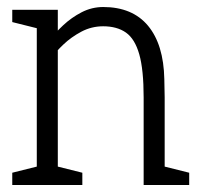

<svg xmlns="http://www.w3.org/2000/svg" viewBox="-20 -528 565 548"><path d="M450 -250H390Q390 -329 377.5 -373Q365 -417 339.5 -435Q314 -453 274 -453V-508Q358 -508 402.5 -454.5Q447 -401 449 -302ZM85 -500H145V0H85ZM390 -250H450V0H390ZM117 -350 85 -360Q85 -360 94 -375Q103 -390 120 -412Q137 -434 160.5 -456Q184 -478 213 -493Q242 -508 275 -508V-453Q241 -453 212 -437.5Q183 -422 161.5 -401.5Q140 -381 128.5 -365.5Q117 -350 117 -350ZM95 -445 15 -465V-500H95ZM135 0V-55L215 -35V0ZM15 0V-35L95 -55V0ZM440 0V-55L520 -35V0Z"/></svg>

Font: Epunda Slab Light
Style: Regular
Weight: 300
Designer: Simon Atzbach
Foundry: typofactur
Version: Version 1.102